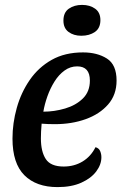

<svg xmlns="http://www.w3.org/2000/svg" viewBox="-20 -744 497 784"><path d="M215 20Q128 20 79.5 -28.5Q31 -77 31 -178Q31 -241 48.5 -303.5Q66 -366 101.5 -417.5Q137 -469 191 -499.5Q245 -530 319 -530Q377 -530 416.5 -505Q456 -480 456 -415Q456 -357 421.5 -317.5Q387 -278 330 -257.5Q273 -237 204 -237Q191 -237 175.5 -237.5Q160 -238 150 -239Q147 -206 147 -179Q147 -125 167 -94.5Q187 -64 240 -64Q283 -64 317 -84.5Q351 -105 370 -143Q384 -139 389 -127Q394 -115 394 -102Q394 -72 373 -44Q352 -16 312 2Q272 20 215 20ZM157 -288Q202 -288 246 -301Q290 -314 318.5 -342Q347 -370 347 -415Q347 -473 295 -473Q267 -473 243.5 -456Q220 -439 202.5 -411Q185 -383 173.5 -350.5Q162 -318 157 -288ZM312 -598Q281 -598 260 -613.5Q239 -629 239 -660Q239 -693 261 -708.5Q283 -724 315 -724Q347 -724 368.5 -708.5Q390 -693 390 -662Q390 -629 367.5 -613.5Q345 -598 312 -598Z"/></svg>

Font: Sansita Swashed
Style: Regular
Weight: 400
Designer: Pablo Cosgaya
Foundry: Omnibus-Type
Version: Version 1.003; ttfautohint (v1.8.3)